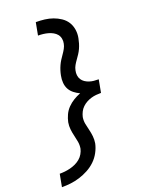

<svg xmlns="http://www.w3.org/2000/svg" viewBox="-187 -933 924 1217"><g transform="rotate(-20 275.0 -325.0)"><path d="M12 195 28 110Q46 110 64 108Q82 106 100 101.5Q118 97 135.5 89Q153 81 168 68.5Q183 56 192.5 39.5Q202 23 206 6Q210 -18 206 -41Q202 -64 196.5 -86Q191 -108 188.5 -131Q186 -154 190 -178Q195 -202 206 -226Q217 -250 235.5 -269Q254 -288 277 -302Q300 -316 324 -325Q304 -334 286 -348Q268 -362 257.5 -381Q247 -400 245 -424Q243 -448 248 -472Q251 -488 256 -504Q261 -520 268 -535.5Q275 -551 284.5 -566Q294 -581 304 -595Q314 -609 322.5 -624.5Q331 -640 334 -656Q338 -673 334.5 -690Q331 -707 321 -719Q311 -731 296.5 -739Q282 -747 266 -751.5Q250 -756 233 -758Q216 -760 198 -760L214 -845Q244 -845 273 -841.5Q302 -838 328.5 -828.5Q355 -819 378 -803.5Q401 -788 415.5 -765.5Q430 -743 434.5 -714Q439 -685 433 -656Q430 -640 425 -623.5Q420 -607 413 -591.5Q406 -576 396.5 -561.5Q387 -547 376.5 -532.5Q366 -518 357.5 -503Q349 -488 346 -472Q342 -455 344 -439Q346 -423 354 -410.5Q362 -398 374.5 -389.5Q387 -381 402 -376Q417 -371 432.5 -369.5Q448 -368 465 -368L449 -282Q432 -282 415.5 -280.5Q399 -279 382 -274Q365 -269 349.5 -260.5Q334 -252 321 -239.5Q308 -227 300 -211Q292 -195 288 -178Q284 -154 288.5 -131.5Q293 -109 298.5 -87Q304 -65 306.5 -41.5Q309 -18 305 6Q299 35 283.5 64Q268 93 244.5 115.5Q221 138 192 153.5Q163 169 132.5 178.5Q102 188 72 191.5Q42 195 12 195Z"/></g></svg>

Font: Lode Dark Term
Style: Bold Italic
Weight: 700
Italic angle: -11°
Monospace: yes
Designer: Belleve Invis
Foundry: Belleve Invis
Version: Version 29.2.0